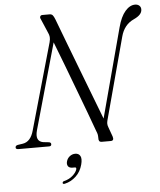

<svg xmlns="http://www.w3.org/2000/svg" viewBox="-80 -764 852 1022"><g transform="rotate(-5 345.5 -253.0)"><path d="M101.5 -90.5Q86 -33.5 128.5 -25.5L160.5 -22Q171.5 -19.5 171 -10.5Q171 0 158.5 0H-4.5Q-20 0 -19.5 -10Q-19.5 -20 -6.5 -22.5L20 -26.5Q63 -33 79 -92L209.5 -552Q214 -568.5 212.8 -580.2Q211.5 -592 206.5 -602L173.5 -679Q169 -686.5 172 -693.2Q175 -700 184 -700H222.5Q233.5 -700 239.2 -693Q245 -686 251 -670.5Q274 -609.5 302 -536Q330 -462.5 359 -387Q388 -311.5 414.2 -243Q440.5 -174.5 460.5 -122.5L587.5 -598.5Q602.5 -655 627.2 -683.5Q652 -712 680 -712Q694 -712 702.8 -704Q711.5 -696 711 -683Q711 -655 667 -635Q614 -611 597.5 -548.5L480 -111Q477.5 -101.5 477.5 -93Q477.5 -84.5 483 -70.5L500 -23.5Q507.5 0 488 0H439Q422 0 423.5 -22Q423.5 -34 421.8 -41.8Q420 -49.5 415.5 -60Q400 -103.5 378 -162.2Q356 -221 331 -287.2Q306 -353.5 280.5 -421Q255 -488.5 231 -549.5ZM273.5 123.5Q255.5 123.5 249 113.2Q242.5 103 246.5 88Q251 71.5 264.2 61.2Q277.5 51 293.5 51Q312.5 51 320.5 65.8Q328.5 80.5 320.5 111Q310.5 149 284.5 173.2Q258.5 197.5 225.5 205Q214 207.5 213.5 200.5Q213.5 192.5 223 190.5Q250.5 183.5 269 166.8Q287.5 150 292 134Q294.5 123.5 285.5 123.5Z"/></g></svg>

Font: Fraunces 144pt S050 Light
Style: Italic
Weight: 300
Italic angle: -16°
Version: Version 1.000; ttfautohint (v1.8.3)